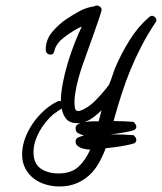

<svg xmlns="http://www.w3.org/2000/svg" viewBox="-20 -674 583 691"><path d="M543 -600.6Q543 -596.7 540 -593.8Q510.7 -549.8 488.8 -507.3Q466.8 -464.8 449.2 -421.9Q431.6 -378.9 417 -333.5Q402.3 -288.1 388.7 -238.3Q423.8 -238.3 460.9 -235.4Q463.9 -232.4 467.3 -227.5Q470.7 -222.7 470.7 -218.8Q470.7 -210 462.9 -206.1Q455.1 -203.1 443.8 -200.7Q432.6 -198.2 420.9 -196.3Q409.2 -194.3 397.9 -192.9Q386.7 -191.4 377.9 -190.4H388.7Q423.8 -190.4 460.9 -187.5Q463.9 -184.6 467.3 -180.2Q470.7 -175.8 470.7 -170.9Q470.7 -162.1 462.9 -158.2Q454.1 -155.3 440.4 -152.3Q426.8 -149.4 412.1 -147Q397.5 -144.5 383.8 -143.1Q370.1 -141.6 360.4 -140.6Q349.6 -111.3 335 -85.9Q320.3 -60.5 300.3 -42.5Q280.3 -24.4 253.9 -13.7Q227.5 -2.9 194.3 -2.9Q168 -2.9 143.6 -10.3Q119.1 -17.6 100.6 -32.2Q82 -46.9 70.8 -68.4Q59.6 -89.8 59.6 -118.2Q59.6 -147.5 70.3 -176.3Q81.1 -205.1 98.6 -230.5Q116.2 -255.9 139.6 -276.9Q163.1 -297.9 188.5 -309.6Q190.4 -310.5 193.4 -310.5Q197.3 -310.5 199.2 -309.6V-312.5Q199.2 -338.9 206.1 -375Q212.9 -411.1 224.1 -448.2Q235.4 -485.4 249 -520Q262.7 -554.7 274.4 -578.1Q266.6 -575.2 260.3 -571.8Q253.9 -568.4 247.1 -564.5Q227.5 -552.7 208 -537.6Q188.5 -522.5 178.7 -501Q176.8 -496.1 176.3 -492.7Q175.8 -489.3 173.8 -485.4Q170.9 -477.5 162.1 -477.5Q154.3 -477.5 149.4 -482.4Q144.5 -487.3 144.5 -495.1Q144.5 -531.2 168.5 -559.6Q192.4 -587.9 220.7 -606.4Q244.1 -622.1 268.1 -634.8Q292 -647.5 320.3 -651.4Q323.2 -654.3 328.1 -654.3Q334 -654.3 339.8 -649.9Q345.7 -645.5 345.7 -638.7Q345.7 -634.8 337.4 -609.9Q329.1 -585 318.4 -555.2Q307.6 -525.4 297.9 -498Q288.1 -470.7 285.2 -461.9Q267.6 -416 255.9 -366.2Q252.9 -351.6 250.5 -336.4Q248 -321.3 248 -306.6Q248 -298.8 249.5 -286.6Q251 -274.4 261.7 -274.4Q266.6 -274.4 271 -276.4Q275.4 -278.3 280.3 -280.3Q303.7 -292 324.2 -313Q344.7 -334 361.3 -354.5Q363.3 -357.4 366.7 -361.8Q370.1 -366.2 372.1 -369.1Q378.9 -383.8 383.8 -399.4Q388.7 -415 394.5 -429.7Q416 -480.5 446.3 -529.3Q476.6 -578.1 517.6 -613.3Q523.4 -617.2 526.4 -617.2Q532.2 -617.2 537.6 -612.3Q543 -607.4 543 -600.6ZM345.7 -277.3Q334 -265.6 317.4 -252.9Q300.8 -240.2 283.2 -234.4Q297.9 -237.3 313 -237.3Q328.1 -237.3 335 -237.3ZM304.7 -135.7Q297.9 -135.7 288.6 -137.2Q279.3 -138.7 271.5 -141.6Q263.7 -144.5 257.8 -150.4Q252 -156.2 252 -165Q252 -175.8 263.2 -180.2Q274.4 -184.6 282.2 -186.5Q271.5 -189.5 261.7 -194.3Q252 -199.2 252 -212.9Q252 -219.7 256.8 -224.1Q261.7 -228.5 269.5 -230.5H259.8Q231.4 -230.5 218.8 -245.6Q206.1 -260.7 202.1 -283.2Q194.3 -278.3 187 -273.4Q179.7 -268.6 171.9 -262.7Q158.2 -251 145 -234.9Q131.8 -218.8 122.1 -201.2Q112.3 -183.6 106.4 -164.6Q100.6 -145.5 100.6 -127Q100.6 -85 126.5 -67.4Q152.3 -49.8 190.4 -49.8Q236.3 -49.8 262.2 -73.7Q288.1 -97.7 304.7 -135.7Z"/></svg>

Font: Calligraffitti
Style: Regular
Weight: 400
Designer: Dathan Boardman
Foundry: Open Window
Version: Version 1.002